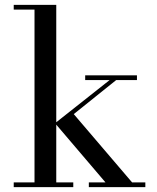

<svg xmlns="http://www.w3.org/2000/svg" viewBox="-20 -770 644 790"><path d="M36.5 0V-19.5H122V-730.5H36.5V-750H211.5V-19.5H281.5V0ZM345.5 0V-19.5H414L206.5 -263L431 -440.5H330.5V-460H543.5V-440.5H458L283.5 -300.5L523.5 -19.5H578V0Z"/></svg>

Font: Bodoni Moda SC
Style: Regular
Weight: 400
Designer: Owen Earl
Foundry: indestructible type
Version: Version 2.005